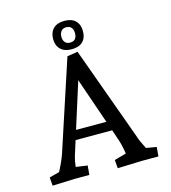

<svg xmlns="http://www.w3.org/2000/svg" viewBox="-130 -1015 1003 1125"><g transform="rotate(-15 371.5 -452.5)"><path d="M45 -46 106 -62Q135 -117 150 -160L329 -705L393 -715L599 -147Q607 -119 634 -67L697 -56L692 0H593Q567 0 444 5L440 -46L512 -66Q503 -125 487 -168L470 -218H248L219 -126Q212 -103 208 -66L278 -56L273 0H185Q164 0 49 5ZM450 -275 354 -553 266 -275ZM274 -824Q274 -864 297.5 -887Q321 -910 365 -910Q409 -910 432 -887Q455 -864 455 -824Q455 -783 432 -760.5Q409 -738 365 -738Q321 -738 297.5 -761Q274 -784 274 -824ZM407 -824Q407 -845 397 -858Q387 -871 365 -871Q345 -871 334.5 -857.5Q324 -844 324 -824Q324 -804 334.5 -791Q345 -778 365 -778Q387 -778 397 -790.5Q407 -803 407 -824Z"/></g></svg>

Font: Andada Pro Medium
Style: Regular
Weight: 500
Designer: Carolina Giovagnoli
Foundry: Huerta Tipografica
Version: Version 3.005; ttfautohint (v1.8.4)